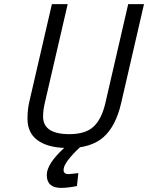

<svg xmlns="http://www.w3.org/2000/svg" viewBox="-20 -712 722 936"><path d="M293 9Q315 -9 319 -12L382 -4Q353 19 321.5 56Q290 93 290 117Q290 137 314 137L362 132L355 195Q310 204 278 204Q208 204 208 141Q208 87 293 9Q209 6 161.5 -29.5Q114 -65 114 -134Q114 -183 125 -225L233 -692H310L200 -217Q190 -177 190 -144Q190 -58 318 -58Q397 -58 436.5 -95Q476 -132 494 -211L605 -692H682L571 -211Q545 -97 484.5 -43.5Q424 10 312 10Q308 10 302 9.5Q296 9 293 9Z"/></svg>

Font: TitilliumWebItalic
Style: Italic
Weight: 400
Italic angle: -13°
Version: Version 1.001;PS 57.000;hotconv 1.0.70;makeotf.lib2.5.55311